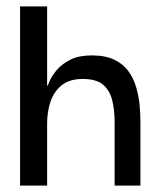

<svg xmlns="http://www.w3.org/2000/svg" viewBox="-20 -583 506 603"><path d="M43 0V-563H128V-314H130Q131 -318 138 -333Q145 -348 160.5 -365.5Q176 -383 202 -396Q228 -409 268 -409Q311 -409 339 -395.5Q367 -382 383.5 -359Q400 -336 408 -308Q416 -280 418.5 -252Q421 -224 421 -200V0H340V-201Q340 -239 332 -269.5Q324 -300 303 -317.5Q282 -335 240 -335Q198 -335 173.5 -315Q149 -295 138.5 -263.5Q128 -232 128 -195V0Z"/></svg>

Font: Darker Grotesque Light SemiBold
Style: Regular
Weight: 600
Version: Version 1.000;gftools[0.9.28]